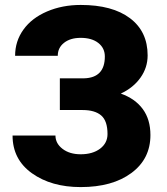

<svg xmlns="http://www.w3.org/2000/svg" viewBox="-20 -740 669 769"><path d="M399.9 -513.7Q399.9 -547.4 373.8 -567.9Q347.7 -588.4 303.2 -588.4Q261.7 -588.4 236.6 -568.6Q211.4 -548.8 211.4 -516.6H40.5Q40.5 -575.2 74 -621.6Q107.4 -668 168.5 -694.1Q229.5 -720.2 303.2 -720.2Q430.2 -720.2 500.7 -667Q571.3 -613.8 571.3 -518.1Q571.3 -469.2 542.7 -429Q514.2 -388.7 463.9 -365.2Q521.5 -344.7 552 -303Q582.5 -261.2 582.5 -199.2Q582.5 -103.5 506.3 -47.1Q430.2 9.3 303.2 9.3Q185.5 9.3 107.9 -46.1Q30.3 -101.6 30.3 -197.3H202.1Q202.1 -165.5 230.5 -143.8Q258.8 -122.1 303.2 -122.1Q351.1 -122.1 380.9 -144.5Q410.6 -167 410.6 -203.1Q410.6 -255.9 385.3 -277.6Q359.9 -299.3 311 -299.3H219.7V-426.3H316.9Q399.9 -428.7 399.9 -513.7Z"/></svg>

Font: Roboto Black
Style: Regular
Weight: 900
Designer: Google
Version: Version 2.134; 2016